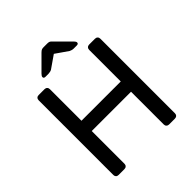

<svg xmlns="http://www.w3.org/2000/svg" viewBox="-238 -1039 1189 1189"><g transform="rotate(-45 357.0 -444.0)"><path d="M110 0Q99 0 93 -6.5Q87 -13 87 -23V-676Q87 -687 93 -693.5Q99 -700 110 -700H161Q172 -700 178.5 -693.5Q185 -687 185 -676V-400H529V-676Q529 -687 535.5 -693.5Q542 -700 552 -700H603Q614 -700 620.5 -693.5Q627 -687 627 -676V-23Q627 -13 620.5 -6.5Q614 0 603 0H552Q542 0 535.5 -6.5Q529 -13 529 -23V-310H185V-23Q185 -13 178.5 -6.5Q172 0 161 0ZM220 -750Q205 -750 205 -762Q205 -770 216 -781L308 -873Q319 -884 326 -886Q333 -888 341 -888H373Q382 -888 389 -886Q396 -884 406 -873L498 -781Q509 -770 509 -762Q509 -750 494 -750H467Q460 -750 452.5 -752Q445 -754 439 -757L357 -814L275 -757Q270 -754 262 -752Q254 -750 247 -750Z"/></g></svg>

Font: RubikRegular
Style: Regular
Weight: 400
Designer: Hubert and Fischer
Foundry: Hubert and Fischer
Version: Version 2.300;gftools[0.9.30]